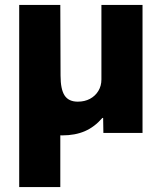

<svg xmlns="http://www.w3.org/2000/svg" viewBox="-20 -540 650 780"><path d="M58 220V-520H225L226 -233Q226 -177 242.5 -152Q259 -127 296 -127Q324 -127 345.5 -138.5Q367 -150 379.5 -170.5Q392 -191 392 -217V-520H559V0H400L399 -61H396Q364 -24 324.5 -7Q285 10 233 10Q178 10 141 -11L225 -78V220Z"/></svg>

Font: M PLUS 2 Thin ExtraBold
Style: Regular
Weight: 800
Version: Version 1.001